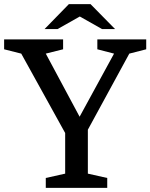

<svg xmlns="http://www.w3.org/2000/svg" viewBox="-27 -911 729 931"><path d="M359 -345 526 -651 445 -672V-720H682V-672L600 -651L399 -282V-69L493 -48V0H195V-48L289 -69V-266L76 -651L-7 -672V-720H279V-672L195 -651ZM531 -770 412 -891H307L189 -770H252L360 -831L468 -770Z"/></svg>

Font: Domine Medium
Style: Regular
Weight: 500
Designer: Pablo Impallari, Rodrigo Fuenzalida, Brenda Gallo
Foundry: Pablo Impallari, Rodrigo Fuenzalida, Brenda Gallo
Version: Version 2.000